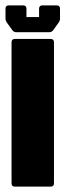

<svg xmlns="http://www.w3.org/2000/svg" viewBox="-22 -695 243 715"><path d="M33.5 0Q21 0 21 -12.5V-537.5Q21 -550 33.5 -550H166.5Q179 -550 179 -537.5V-12.5Q179 0 166.5 0ZM39 -575Q29.5 -575 24 -582.5L3.5 -611Q-1.5 -618 -1.5 -626V-662.5Q-1.5 -675 11 -675H64Q76.5 -675 76.5 -662.5V-631.5H123.5V-662.5Q123.5 -675 136 -675H189Q201.5 -675 201.5 -662.5V-626Q201.5 -618 196.5 -611L176 -582.5Q170.5 -575 161 -575Z"/></svg>

Font: Jaro
Style: Regular
Weight: 400
Designer: Agyei Archer, Celine Hurka, Mirko Velimirović
Version: Version 1.000